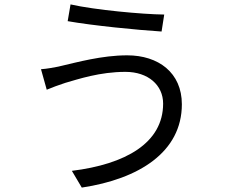

<svg xmlns="http://www.w3.org/2000/svg" viewBox="-20 -803 1040 871"><path d="M720 -333C720 -154 549 -58 306 -28L351 48C610 9 805 -113 805 -330C805 -473 699 -552 557 -552C442 -552 328 -520 258 -504C228 -497 194 -491 166 -489L192 -396C216 -406 245 -417 276 -427C335 -444 433 -477 549 -477C652 -477 720 -417 720 -333ZM300 -783 287 -707C400 -687 602 -667 713 -660L725 -737C627 -738 410 -758 300 -783Z"/></svg>

Font: Source Han Sans HK
Style: Regular
Weight: 400
Designer: Ryoko NISHIZUKA 西塚涼子 (kana, bopomofo & ideographs); Paul D. Hunt (Latin, Greek & Cyrillic); Sandoll Communications 산돌커뮤니
Foundry: Adobe
Version: Version 2.000;hotconv 1.0.107;makeotfexe 2.5.65593